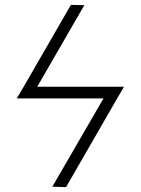

<svg xmlns="http://www.w3.org/2000/svg" viewBox="-20 -691 577 788"><path d="M460.9 -287.1 251 77.1 194.8 75.2 404.8 -287.1H48.8L77.1 -335L271 -670.9L326.2 -669.9L132.8 -335H488.8Z"/></svg>

Font: Linux Libertine Display G
Style: Regular
Weight: 400
Designer: Philipp H. Poll
Foundry: Philipp H. Poll
Version: Version 5.0.9